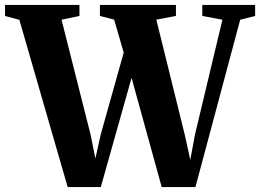

<svg xmlns="http://www.w3.org/2000/svg" viewBox="-42 -763 1060 783"><path d="M-21.5 -698V-743H282V-698L209 -682.5L327.5 -213.5L347 -116.5L368.5 -213.5L462.5 -548.5L423.5 -683L365.5 -698V-743H675.5V-698L595.5 -683L711.5 -213.5L734 -111L753 -213.5L865 -682.5L783 -698V-743H998.5V-698L937.5 -682.5L755 0H617.5L494.5 -445.5L369 0H234L37 -682Z"/></svg>

Font: Merriweather 72pt ExtraBold
Style: Regular
Weight: 800
Version: Version 2.100